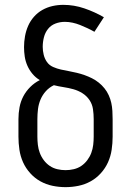

<svg xmlns="http://www.w3.org/2000/svg" viewBox="-20 -763 540 791"><path d="M250 8Q223 8 196.5 2.5Q170 -3 146.5 -16Q123 -29 104.5 -49.5Q86 -70 75 -94.5Q64 -119 60 -146Q56 -173 56 -200V-272Q56 -297 60.5 -321Q65 -345 76 -366Q87 -387 104.5 -404.5Q122 -422 144 -433Q127 -443 114 -458.5Q101 -474 93 -492Q85 -510 82 -529.5Q79 -549 79 -569Q79 -591 83 -613.5Q87 -636 96 -656.5Q105 -677 120 -694Q135 -711 154.5 -722Q174 -733 196 -738Q218 -743 241 -743Q285 -743 327.5 -728.5Q370 -714 408 -692L369 -632Q355 -640 340 -647Q325 -654 310 -660Q295 -666 279 -669.5Q263 -673 247 -673Q227 -673 208.5 -666Q190 -659 178 -644Q166 -629 161 -609.5Q156 -590 156 -570Q156 -554 160 -537.5Q164 -521 173.5 -507.5Q183 -494 199 -487Q215 -480 231 -476.5Q247 -473 263.5 -470Q280 -467 296.5 -463Q313 -459 328.5 -453.5Q344 -448 359 -440.5Q374 -433 387 -422.5Q400 -412 410.5 -399Q421 -386 428 -370.5Q435 -355 438.5 -339Q442 -323 443 -306Q444 -289 444 -272V-200Q444 -173 440 -146Q436 -119 425 -94.5Q414 -70 395.5 -49.5Q377 -29 353.5 -16Q330 -3 303.5 2.5Q277 8 250 8ZM250 -62Q267 -62 284 -66Q301 -70 315 -79.5Q329 -89 339.5 -103Q350 -117 356 -133Q362 -149 364 -166Q366 -183 366 -200V-272Q366 -293 363 -313.5Q360 -334 348.5 -351Q337 -368 319.5 -379Q302 -390 282 -395.5Q262 -401 242 -404Q222 -407 202 -412Q183 -403 169 -387.5Q155 -372 147 -353Q139 -334 136.5 -313.5Q134 -293 134 -272V-200Q134 -183 136 -166Q138 -149 144 -133Q150 -117 160.5 -103Q171 -89 185 -79.5Q199 -70 216 -66Q233 -62 250 -62Z"/></svg>

Font: Iosevka Fixed
Style: Regular
Weight: 400
Monospace: yes
Designer: Belleve Invis
Foundry: Belleve Invis
Version: Version 33.2.4